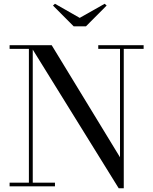

<svg xmlns="http://www.w3.org/2000/svg" viewBox="-20 -990 814 1020"><path d="M154 -750V-19.5H272V0H31V-19.5H133.5V-730.5H31V-750ZM743 -750V-730.5H637.5V10H610.5L139.5 -750H254.5L617.5 -154.5V-730.5H502V-750ZM371.5 -850 261.5 -960.5 272 -970 403.5 -895 536 -970 546.5 -960.5 436.5 -850Z"/></svg>

Font: Bodoni Moda 11pt
Style: Regular
Weight: 400
Version: Version 2.004